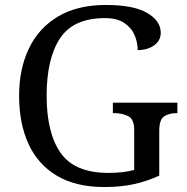

<svg xmlns="http://www.w3.org/2000/svg" viewBox="-20 -744 754 774"><path d="M401 10Q285 10 208.5 -36Q132 -82 94.5 -164.5Q57 -247 57 -358Q57 -466 96.5 -548.5Q136 -631 214 -677.5Q292 -724 407 -724Q518 -724 573 -692Q628 -660 628 -612Q628 -580 601 -561Q574 -542 535 -542Q535 -573 522.5 -602.5Q510 -632 481 -651.5Q452 -671 403 -671Q276 -671 222 -589.5Q168 -508 168 -358Q168 -208 224.5 -127.5Q281 -47 417 -47Q446 -47 473 -50Q500 -53 521 -59V-220Q521 -264 496.5 -276Q472 -288 439 -288H435V-330H695V-288H691Q663 -288 642.5 -275.5Q622 -263 622 -216V-36Q572 -13 519 -1.5Q466 10 401 10Z"/></svg>

Font: Noto Serif Makasar
Style: Regular
Weight: 400
Designer: Sérgio Martins
Version: Version 1.001; ttfautohint (v1.8.4.7-5d5b)